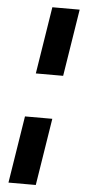

<svg xmlns="http://www.w3.org/2000/svg" viewBox="-60 -739 434 952"><g transform="rotate(5 157.5 -262.5)"><path d="M108 -371 161 -705H297L244 -371ZM20 180 73 -154H209L156 180Z"/></g></svg>

Font: Nunito Sans 7pt SemiCondensed ExtraBold
Style: Italic
Weight: 800
Width: 4
Italic angle: -9°
Designer: Vernon Adams
Foundry: Vernon Adams
Version: Version 3.101;gftools[0.9.27]